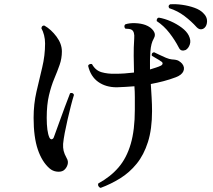

<svg xmlns="http://www.w3.org/2000/svg" viewBox="-20 -864 1040 937"><path d="M471 53Q464 51 460.5 44.5Q457 38 460 31Q519 -1 558.5 -47Q598 -93 618 -161.5Q638 -230 638 -329Q638 -362 638 -390Q638 -418 636 -443Q614 -441 592.5 -440Q571 -439 550 -438Q496 -438 459 -464.5Q422 -491 410 -543Q412 -549 418 -551Q424 -553 429 -551Q446 -520 476 -511.5Q506 -503 542 -504Q586 -504 634 -510Q633 -553 632.5 -591.5Q632 -630 635 -676Q638 -710 622 -719Q617 -722 608 -723Q599 -724 592 -724Q587 -729 587 -735Q587 -741 591 -745Q611 -752 639.5 -751Q668 -750 690 -742Q716 -732 729 -713.5Q742 -695 730 -675Q717 -653 714 -613.5Q711 -574 712 -525Q728 -530 742 -534.5Q756 -539 766 -544Q774 -549 773.5 -555Q773 -561 765 -565Q759 -570 744.5 -578Q730 -586 721 -592Q718 -607 732 -609Q741 -605 757 -597Q773 -589 790 -582Q807 -575 819 -574Q842 -573 852 -567Q862 -561 869 -553Q883 -535 875 -516.5Q867 -498 838 -487Q809 -476 778.5 -468Q748 -460 716 -454Q718 -421 720 -387.5Q722 -354 722 -322Q722 -234 702 -171Q682 -108 647 -65Q612 -22 567 6Q522 34 471 53ZM290 -32Q277 -24 257 -26.5Q237 -29 222 -42Q185 -74 164.5 -134.5Q144 -195 144 -289Q144 -356 158 -416.5Q172 -477 186 -535Q200 -593 200 -652Q200 -673 195 -692.5Q190 -712 182 -726Q184 -741 197 -739Q230 -720 256 -685Q282 -650 282 -613Q282 -579 271 -547.5Q260 -516 245 -480.5Q230 -445 219 -399Q208 -353 208 -289Q208 -222 221 -193Q226 -183 233 -184.5Q240 -186 243 -195Q254 -225 268 -264Q282 -303 296.5 -342Q311 -381 322 -409Q336 -414 341 -401Q334 -379 326 -347.5Q318 -316 310 -281.5Q302 -247 296 -215.5Q290 -184 288 -162Q287 -143 290.5 -128Q294 -113 305 -93Q315 -77 309.5 -59.5Q304 -42 290 -32ZM886 -620Q876 -616 867 -618Q858 -620 852 -633Q834 -668 807 -703Q780 -738 745 -761Q744 -767 746.5 -772Q749 -777 755 -778Q784 -773 813.5 -760Q843 -747 867 -729Q891 -711 901 -691Q913 -667 906.5 -647.5Q900 -628 886 -620ZM978 -728Q970 -721 960 -721Q950 -721 940 -731Q914 -760 880.5 -785.5Q847 -811 806 -824Q798 -836 810 -843Q838 -845 869.5 -840.5Q901 -836 929 -826Q957 -816 972 -800Q991 -782 990.5 -760.5Q990 -739 978 -728Z"/></svg>

Font: Zen Old Mincho SemiBold
Style: Regular
Weight: 600
Version: Version 1.500